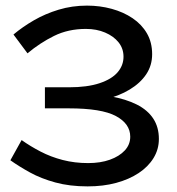

<svg xmlns="http://www.w3.org/2000/svg" viewBox="-20 -654 631 684"><path d="M292 10Q228 10 177 -4Q126 -18 87 -39.5Q48 -61 17 -83L57 -155Q88 -133 124.5 -114Q161 -95 203.5 -84Q246 -73 294 -73Q338 -73 371.5 -85Q405 -97 424.5 -118Q444 -139 444 -167Q444 -213 393 -240.5Q342 -268 225 -268H140V-343H225Q291 -343 334.5 -357.5Q378 -372 399 -396.5Q420 -421 420 -452Q420 -481 402.5 -503Q385 -525 354.5 -538Q324 -551 286 -551Q223 -551 172.5 -526Q122 -501 78 -464L28 -531Q60 -558 100.5 -581.5Q141 -605 189 -619.5Q237 -634 290 -634Q336 -634 378 -622.5Q420 -611 452.5 -589Q485 -567 503.5 -535Q522 -503 522 -461Q522 -421 501 -389.5Q480 -358 442 -335Q404 -312 354 -300Q304 -288 245 -288V-321Q317 -321 373 -311Q429 -301 467.5 -281.5Q506 -262 526 -231.5Q546 -201 546 -159Q546 -122 527 -91Q508 -60 474 -37.5Q440 -15 394 -2.5Q348 10 292 10Z"/></svg>

Font: BioRhyme ExtraBold
Style: Regular
Weight: 400
Version: Version 1.600;gftools[0.9.33]